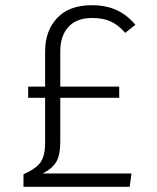

<svg xmlns="http://www.w3.org/2000/svg" viewBox="-20 -716 600 736"><path d="M144 -51H484L477 0H70V-48Q118 -69 135.5 -94Q153 -119 153 -170V-341H88V-384H153V-519Q153 -598 199 -647Q245 -696 332 -696Q386 -696 426.5 -677.5Q467 -659 499 -621L460 -590Q434 -620 405 -633.5Q376 -647 333 -647Q273 -647 242 -612.5Q211 -578 211 -519V-384H437V-341H211V-171Q211 -122 196 -96Q181 -70 144 -51Z"/></svg>

Font: Statis Sans Light
Style: Regular
Weight: 300
Designer: bBox Type GmbH
Foundry: bBox Type GmbH
Version: Version 1.000